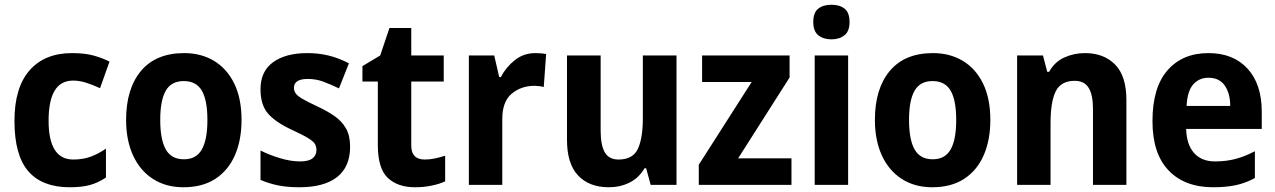

<svg xmlns="http://www.w3.org/2000/svg" viewBox="-20 -780 5381 810"><path d="M274 10Q158 10 99.5 -57.5Q41 -125 41 -270Q41 -411 105 -483.5Q169 -556 284 -556Q338 -556 375.5 -545.5Q413 -535 442 -520L402 -408Q369 -423 342 -431.5Q315 -440 288 -440Q185 -440 185 -271Q185 -107 289 -107Q330 -107 362.5 -119Q395 -131 427 -153V-31Q394 -9 359.5 0.5Q325 10 274 10Z M999 -274Q999 -189 971 -125Q943 -61 888.5 -25.5Q834 10 754 10Q680 10 625.5 -25Q571 -60 541.5 -124Q512 -188 512 -274Q512 -406 575 -481Q638 -556 757 -556Q828 -556 882.5 -523.5Q937 -491 968 -428Q999 -365 999 -274ZM656 -274Q656 -191 679.5 -149.5Q703 -108 756 -108Q808 -108 831.5 -149.5Q855 -191 855 -274Q855 -357 831.5 -397.5Q808 -438 755 -438Q703 -438 679.5 -397.5Q656 -357 656 -274Z M1457 -161Q1457 -76 1402 -33Q1347 10 1243 10Q1193 10 1155 2.5Q1117 -5 1079 -21V-145Q1117 -126 1162 -112.5Q1207 -99 1246 -99Q1282 -99 1298.5 -112Q1315 -125 1315 -147Q1315 -160 1309.5 -171Q1304 -182 1282 -196Q1260 -210 1212 -232Q1143 -264 1111 -300.5Q1079 -337 1079 -404Q1079 -479 1132 -517.5Q1185 -556 1277 -556Q1323 -556 1365 -546Q1407 -536 1452 -513L1410 -407Q1375 -424 1344 -435.5Q1313 -447 1278 -447Q1220 -447 1220 -409Q1220 -397 1227 -386.5Q1234 -376 1255 -363.5Q1276 -351 1319 -331Q1360 -312 1391 -290.5Q1422 -269 1439.5 -238.5Q1457 -208 1457 -161Z M1772 -107Q1794 -107 1814.5 -111.5Q1835 -116 1858 -123V-15Q1835 -4 1801.5 3Q1768 10 1731 10Q1658 10 1616 -29.5Q1574 -69 1574 -168V-436H1509V-501L1584 -546L1623 -662H1715V-546H1852V-436H1715V-166Q1715 -107 1772 -107Z M2239 -556Q2249 -556 2261.5 -555Q2274 -554 2284 -552L2274 -413Q2267 -415 2255 -416.5Q2243 -418 2236 -418Q2178 -418 2138.5 -384.5Q2099 -351 2099 -278V0H1958V-546H2065L2086 -455H2093Q2114 -496 2151.5 -526Q2189 -556 2239 -556Z M2834 -546V0H2725L2706 -70H2699Q2675 -29 2635.5 -9.5Q2596 10 2548 10Q2466 10 2419 -39.5Q2372 -89 2372 -190V-546H2514V-227Q2514 -168 2531.5 -137.5Q2549 -107 2589 -107Q2650 -107 2671 -152Q2692 -197 2692 -281V-546Z M3319 0H2928V-85L3151 -434H2942V-546H3311V-453L3094 -112H3319Z M3488 -760Q3522 -760 3543 -743.5Q3564 -727 3564 -687Q3564 -648 3542.5 -631Q3521 -614 3488 -614Q3454 -614 3432.5 -631Q3411 -648 3411 -687Q3411 -727 3432 -743.5Q3453 -760 3488 -760ZM3558 -546V0H3417V-546Z M4158 -274Q4158 -189 4130 -125Q4102 -61 4047.5 -25.5Q3993 10 3913 10Q3839 10 3784.5 -25Q3730 -60 3700.5 -124Q3671 -188 3671 -274Q3671 -406 3734 -481Q3797 -556 3916 -556Q3987 -556 4041.5 -523.5Q4096 -491 4127 -428Q4158 -365 4158 -274ZM3815 -274Q3815 -191 3838.5 -149.5Q3862 -108 3915 -108Q3967 -108 3990.5 -149.5Q4014 -191 4014 -274Q4014 -357 3990.5 -397.5Q3967 -438 3914 -438Q3862 -438 3838.5 -397.5Q3815 -357 3815 -274Z M4557 -556Q4637 -556 4684.5 -507.5Q4732 -459 4732 -358V0H4591V-321Q4591 -379 4573 -409Q4555 -439 4514 -439Q4456 -439 4434 -395Q4412 -351 4412 -260V0H4271V-546H4380L4398 -477H4406Q4429 -519 4470 -537.5Q4511 -556 4557 -556Z M5078 -556Q5183 -556 5243 -490.5Q5303 -425 5303 -309V-236H4984Q4986 -170 5017.5 -134.5Q5049 -99 5106 -99Q5153 -99 5192.5 -109.5Q5232 -120 5274 -142V-29Q5236 -8 5194.5 1Q5153 10 5098 10Q4978 10 4910 -61Q4842 -132 4842 -269Q4842 -411 4905.5 -483.5Q4969 -556 5078 -556ZM5078 -452Q5039 -452 5014 -424Q4989 -396 4986 -333H5170Q5170 -386 5147 -419Q5124 -452 5078 -452Z"/></svg>

Font: Noto Sans Sinhala SemiCondensed
Style: Bold
Weight: 700
Width: 4
Designer: Jelle Bosma - Monotype Design Team
Foundry: Monotype Imaging Inc.
Version: Version 2.006; ttfautohint (v1.8.4.7-5d5b)